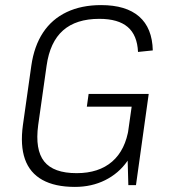

<svg xmlns="http://www.w3.org/2000/svg" viewBox="-20 -727 669 754"><path d="M274 7Q196 7 146.5 -20.5Q97 -48 78 -102Q59 -156 70 -236L103 -469Q114 -546 149 -599Q184 -652 242 -679.5Q300 -707 377 -707Q475 -707 526.5 -662Q578 -617 580 -529L522 -523Q519 -589 481.5 -621Q444 -653 370 -653Q279 -653 227.5 -607.5Q176 -562 163 -469L130 -236Q117 -139 153.5 -93Q190 -47 281 -47Q368 -47 420.5 -92.5Q473 -138 486 -226L522 -205Q513 -141 479.5 -93.5Q446 -46 393 -19.5Q340 7 274 7ZM479 -181 502 -343 516 -308H321L328 -358H564L514 0H484Z"/></svg>

Font: Pathway Extreme 8pt Thin
Style: Italic
Weight: 100
Italic angle: -8°
Designer: Eduardo Rodriguez Tunni
Foundry: Eduardo Rodriguez Tunni
Version: Version 1.000